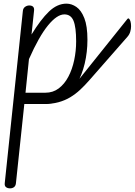

<svg xmlns="http://www.w3.org/2000/svg" viewBox="-20 -571 740 1054"><path d="M35 463Q22 463 13.2 456.5Q4.5 450 6 435L105.5 -511Q107 -526 117.8 -533.5Q128.5 -541 140.5 -541Q154.5 -541 161.5 -534.2Q168.5 -527.5 167 -513L153 -381.5Q203.5 -464 248.8 -507.5Q294 -551 345 -551Q373 -551 399.5 -532.8Q426 -514.5 443 -471.2Q460 -428 460 -352.5Q460 -285 445 -222Q430 -159 401 -109Q372 -59 330 -29.5Q288 0 234 0H113.5L67.5 434.5Q66 449.5 57 456.2Q48 463 35 463ZM120 -62H229Q271 -62 302.5 -85.8Q334 -109.5 355.2 -149.8Q376.5 -190 387.2 -240.5Q398 -291 398 -344.5Q398 -422 383.5 -457Q369 -492 333.5 -492Q293 -492 243.5 -431.5Q194 -371 139 -246.5ZM401 -119.5 679 -466.5Q684 -472.5 688.8 -468Q693.5 -463.5 696.5 -452.5Q699.5 -441.5 699.5 -426.8Q699.5 -412 695 -396.8Q690.5 -381.5 679.5 -369L470 -130Q445.5 -102 420 -78.2Q394.5 -54.5 365.5 -37Q336.5 -19.5 301 -9.8Q265.5 0 220.5 0Q210 0 213.2 -1.8Q216.5 -3.5 230.2 -8.2Q244 -13 264.2 -21.5Q284.5 -30 308.5 -43.2Q332.5 -56.5 356.5 -75.2Q380.5 -94 401 -119.5Z"/></svg>

Font: Edu NSW ACT Cursive
Style: Regular
Weight: 400
Designer: Tina and Corey Anderson, Eben Sorkin, Mirko Velimirovic
Foundry: Sorkin Type Co.
Version: Version 2.000